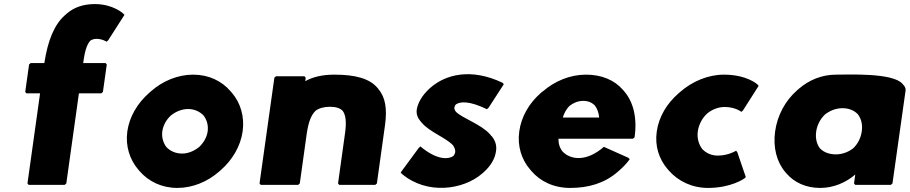

<svg xmlns="http://www.w3.org/2000/svg" viewBox="-20 -902 4473 944"><path d="M198 -592H131L123 -585L104 -450L110 -443H177L115 0L121 7H298L306 0L368 -443H478L486 -450L505 -585L499 -592H389C395 -636 403 -679 424 -702C431 -707 442 -711 454 -711C483 -711 504 -697 504 -697L512 -704L592 -829L585 -836C585 -836 536 -882 446 -882C390 -882 343 -866 307 -834L299 -827C247 -781 215 -703 198 -592Z M778 -256C782 -285 797 -313 820 -334C843 -353 874 -366 905 -366C936 -366 963 -353 981 -334C997 -313 1005 -286 1001 -256C997 -227 981 -200 959 -179C935 -160 906 -147 875 -147C844 -147 817 -159 798 -179C783 -199 774 -227 778 -256ZM606 -256C596 -184 618 -117 660 -68L666 -61C710 -10 775 22 852 22C928 22 1001 -9 1058 -59L1066 -66C1123 -116 1163 -184 1173 -256C1183 -328 1163 -396 1120 -446L1119 -447L1113 -454C1070 -504 1006 -535 930 -535C854 -535 780 -504 722 -453L721 -452L713 -445C656 -395 616 -328 606 -256Z M1446 7 1454 0 1488 -244C1496 -298 1508 -334 1531 -357C1548 -370 1572 -377 1602 -377C1631 -377 1651 -371 1665 -357C1681 -335 1684 -299 1676 -244L1642 0L1648 7H1825L1833 0L1873 -287C1884 -366 1875 -424 1841 -463V-464L1835 -471C1796 -516 1727 -535 1624 -535C1563 -535 1517 -523 1481 -503L1483 -520L1477 -527H1337L1329 -520L1256 0L1262 7Z M2047 -182 2039 -175 1950 -54 1956 -47C2079 57 2258 32 2351 -49L2352 -50L2360 -57C2392 -86 2414 -121 2419 -160C2423 -189 2414 -212 2398 -232L2397 -233H2396L2390 -241C2345 -292 2255 -319 2221 -353C2217 -359 2213 -366 2214 -373C2215 -378 2217 -384 2222 -389C2243 -403 2288 -407 2374 -365L2382 -372L2457 -488L2451 -495C2294 -570 2170 -534 2099 -473L2091 -466C2056 -434 2034 -396 2029 -363C2026 -340 2034 -321 2049 -304L2055 -297C2093 -253 2172 -225 2207 -188C2214 -177 2220 -166 2218 -153C2217 -147 2214 -141 2209 -135C2182 -117 2126 -116 2047 -182Z M2747 -324C2753 -344 2764 -366 2781 -382C2799 -396 2821 -406 2848 -406C2872 -406 2890 -398 2905 -383C2916 -368 2924 -348 2926 -324ZM2949 -180C2863 -105 2785 -116 2746 -157C2732 -174 2725 -197 2726 -220H3092L3100 -227C3114 -325 3093 -402 3049 -453L3043 -460C3001 -509 2937 -535 2861 -535C2782 -535 2707 -503 2648 -452L2646 -451L2638 -444C2582 -395 2543 -329 2533 -256C2523 -184 2544 -118 2586 -69L2592 -62C2636 -10 2703 22 2783 22C2872 22 2951 0 3017 -57L3018 -58L3026 -65C3043 -80 3061 -98 3076 -119L3070 -126Z M3639 -24 3647 -31 3605 -154 3599 -161C3599 -161 3562 -137 3509 -137C3478 -137 3452 -149 3433 -169C3416 -191 3406 -222 3411 -257C3416 -291 3433 -322 3457 -344C3481 -364 3512 -376 3543 -376C3596 -376 3625 -352 3625 -352L3633 -359L3710 -480L3704 -487C3704 -487 3653 -535 3539 -535C3462 -535 3383 -502 3323 -449L3315 -442C3259 -393 3219 -328 3209 -255C3199 -184 3220 -121 3261 -72L3262 -71L3268 -64C3314 -11 3383 22 3461 22C3575 22 3639 -24 3639 -24Z M3993 -256C3998 -289 4014 -318 4036 -339C4060 -358 4090 -370 4122 -370C4153 -370 4179 -360 4198 -340C4214 -319 4222 -290 4217 -256C4212 -223 4198 -195 4175 -173C4152 -155 4122 -143 4090 -143C4056 -143 4029 -154 4011 -173C3996 -193 3988 -222 3993 -256ZM4432 -454C4434 -465 4431 -474 4424 -482L4423 -483L4417 -490C4370 -545 4151 -535 4091 -535C4021 -535 3958 -509 3907 -465L3906 -464L3898 -457C3841 -407 3802 -335 3791 -256C3780 -177 3799 -105 3841 -56L3847 -49C3885 -5 3942 22 4013 22C4079 22 4140 -5 4185 -44L4179 0L4185 7H4360L4368 0Z"/></svg>

Font: Hussar Woodtype
Style: BlkObl
Weight: 900
Foundry: Cannot Into Space Fonts
Version: Version 1.07